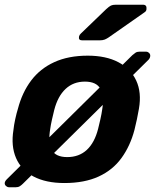

<svg xmlns="http://www.w3.org/2000/svg" viewBox="-31 -766 657 814"><path d="M242 10Q164 10 111.5 -17.5Q59 -45 37 -96Q15 -147 26 -215Q28 -235 33.5 -260.5Q39 -286 45 -305Q63 -374 101 -424.5Q139 -475 199 -502.5Q259 -530 341 -530Q418 -530 470.5 -502.5Q523 -475 546.5 -424.5Q570 -374 558 -305Q555 -286 549.5 -260.5Q544 -235 539 -215Q521 -147 484 -96Q447 -45 387 -17.5Q327 10 242 10ZM254 -100Q304 -100 337 -130.5Q370 -161 385 -220Q389 -235 394.5 -260Q400 -285 402 -300Q412 -358 395 -389Q378 -420 329 -420Q280 -420 247 -389Q214 -358 199 -300Q195 -285 189.5 -260Q184 -235 182 -220Q172 -161 188.5 -130.5Q205 -100 254 -100ZM7 28Q1 28 -5 23Q-11 18 -11 11Q-11 3 -2 -6L530 -532Q537 -538 543.5 -542.5Q550 -547 561 -547H589Q595 -547 600.5 -542Q606 -537 606 -530Q606 -521 599 -513L66 13Q60 19 53 23.5Q46 28 35 28ZM317 -595Q301 -595 304 -611Q306 -619 312 -624L419 -727Q432 -739 439.5 -742.5Q447 -746 460 -746H575Q592 -746 590 -728Q590 -719 582 -714L432 -609Q422 -602 413.5 -598.5Q405 -595 392 -595Z"/></svg>

Font: Rubik SemiBold
Style: Italic
Weight: 600
Italic angle: -12°
Designer: Hubert and Fischer
Foundry: Hubert and Fischer
Version: Version 2.300;gftools[0.9.30]